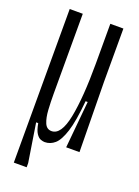

<svg xmlns="http://www.w3.org/2000/svg" viewBox="-129 -585 559 773"><g transform="rotate(20 150.5 -199.0)"><path d="M32 130V-528H88V-185Q88 -150 90 -117Q92 -84 101 -62.5Q110 -41 131 -41Q172 -41 189 -126.5Q206 -212 206 -357V-528H262V-300L266 0H209L228 -201H219Q211 -113 196.5 -68Q182 -23 163 -6.5Q144 10 120 10Q113 10 103 6.5Q93 3 84 -10.5Q75 -24 70 -53H61L87 112V130Z"/></g></svg>

Font: Bricolage Grotesque 48pt Condensed ExtraLight
Style: Regular
Weight: 200
Width: 3
Designer: Mathieu Triay
Foundry: Atelier Triay
Version: Version 1.000; ttfautohint (v1.8.4.7-5d5b);gftools[0.9.32]